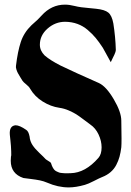

<svg xmlns="http://www.w3.org/2000/svg" viewBox="-20 -819 573 837"><path d="M82 -43Q91.8 -41.5 114.5 -38.8Q137.2 -36.1 153.8 -32.7Q170.4 -29.3 185.1 -22.9Q232.9 -2 279.8 -2Q310.5 -2 350.1 -13.2Q364.3 -17.1 389.4 -30Q414.6 -43 424.8 -46.9Q446.3 -55.2 461.9 -68.6Q477.5 -82 486.8 -99.9Q496.1 -117.7 501 -135.7Q505.9 -153.8 508.8 -176.8Q509.8 -189 509.8 -214.8Q509.8 -227.5 509.3 -253.9Q508.8 -280.3 508.8 -293Q508.8 -330.6 475.8 -386.5Q442.9 -442.4 411.1 -457Q304.7 -503.9 244.1 -533.2Q199.7 -555.7 174.8 -577.1Q153.8 -598.1 153.8 -624Q153.8 -665 187.5 -694.6Q221.2 -724.1 264.2 -724.1Q293.5 -723.6 317.9 -714.6Q342.3 -705.6 362.3 -688.5Q382.3 -671.4 397 -653.8Q411.6 -636.2 428.2 -610.8Q433.1 -602.1 444.1 -582Q455.1 -562 462.9 -547.9Q466.3 -555.7 471.2 -565.4Q476.1 -575.2 478.5 -580.3Q481 -585.4 482.9 -591.3Q484.9 -597.2 484.9 -602.1Q483.4 -657.7 474.1 -716.8Q467.8 -751.5 452.1 -764.2Q436.5 -776.9 398.9 -780.8Q389.2 -782.2 369.9 -783.7Q350.6 -785.2 334.5 -787.4Q318.4 -789.6 305.2 -793Q282.2 -798.8 263.2 -798.8Q204.1 -798.8 161.1 -751Q147.9 -735.4 117.2 -709Q84 -676.8 70.6 -635.7Q57.1 -594.7 49.8 -533.2Q48.3 -526.4 51.3 -516.8Q54.2 -507.3 57.9 -500.5Q61.5 -493.7 68.6 -482.2Q75.7 -470.7 78.1 -466.8Q82 -460.9 94.5 -450.9Q106.9 -440.9 110.8 -433.1Q130.9 -398.4 166 -376.5Q201.2 -354.5 238.8 -349.1Q259.8 -346.2 280.3 -337.2Q300.8 -328.1 312 -321Q323.2 -314 345.2 -297.4Q367.2 -280.8 374 -275.9Q396.5 -260.7 409.7 -232.7Q422.9 -204.6 422.9 -176.8Q422.9 -146.5 409.2 -130.9Q352.1 -65.4 288.1 -64Q285.6 -64 275.9 -63.7Q266.1 -63.5 262.7 -63.7Q259.3 -64 250.5 -64.7Q241.7 -65.4 237.8 -66.9Q233.9 -68.4 227.1 -71.5Q220.2 -74.7 216.6 -79.1Q212.9 -83.5 209.2 -90.3Q205.6 -97.2 203.1 -106Q202.6 -109.4 198.2 -112.5Q193.8 -115.7 187.5 -119.4Q181.2 -123 178.2 -126Q171.9 -133.3 152.1 -151.9Q132.3 -170.4 121.6 -186.8Q110.8 -203.1 108.9 -224.1Q104.5 -246.6 94.2 -252.9Q65.4 -272.9 47.9 -272.9Q19.5 -270.5 22.9 -231Q23.4 -227.5 25.4 -207.5Q27.3 -187.5 27.6 -183.6Q27.8 -179.7 28.8 -159.7Q29.8 -139.6 27.8 -136.2Q26.9 -130.4 26.9 -118.2Q26.9 -61.5 82 -43Z"/></svg>

Font: Sonetni venez
Style: Regular
Weight: 400
Designer: Alja Herlah
Foundry: Type Salon
Version: Version 1.000;hotconv 1.0.109;makeotfexe 2.5.65596